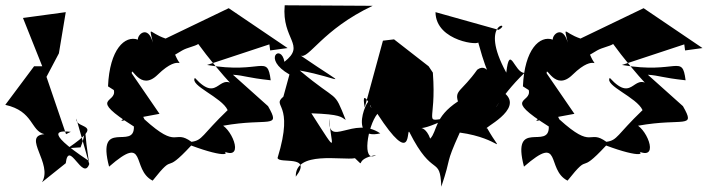

<svg xmlns="http://www.w3.org/2000/svg" viewBox="-33 -608 2680 727"><path d="M216 10C227 -83 281 81 305 13L256 -159C253 -115 371 -147 224 -47L272 -50C307 -135 273 -196 303 1C117 -123 205 -111 235 -109L217 -100L143 -317L190 -406L216 -562L54 -540L127 -357H96L-13 -211C95 -187 82 -113 135 -100C49 -93 169 12 126 82Z M990 -417 1056 -426 833 -577 594 -462C526 -485 531 -520 549 -431C534 -518 488 -481 489 -458C440 -475 382 -422 376 -281L398 -267C411 -215 295 -242 474 -129C477 -36 331 -164 380 23C527 -105 462 34 545 76C637 -40 579 64 691 -57C819 -9 862 -19 779 -55C897 25 858 -99 812 -132C985 -163 1032 -118 982 -206L849 -325C894 -322 900 -314 992 -304C979 -406 960 -326 751 -362L987 -440ZM657 -417C695 -439 770 -435 688 -491C689 -466 875 -239 870 -272C791 -352 800 -209 705 -313C684 -284 807 -240 829 -191C730 -96 735 -77 692 -71C623 -121 644 -38 514 -156C468 -257 457 -179 426 -150L571 -177L466 -330C464 -364 497 -259 564 -325C656 -415 661 -329 630 -401Z M1040 -242C993 -202 1084 -224 1018 -10C1022 14 1153 -24 1087 61C1084 -39 1264 0 1311 -9C1356 33 1301 -5 1391 -21C1335 13 1359 -132 1396 -177C1532 32 1505 -125 1517 -108C1607 71 1633 -23 1638 99C1679 -22 1650 22 1708 -106C1868 -84 1875 -11 1812 -122C1787 -119 1953 -193 1878 -255C1811 -140 1855 -238 1953 -332C1915 -331 1897 -445 1884 -333C1777 -529 1910 -526 1855 -495L1616 -562C1617 -449 1793 -434 1777 -450C1825 -274 1820 -378 1774 -344C1715 -261 1688 -267 1701 -224C1610 -164 1624 -113 1596 -83C1567 -163 1513 -84 1665 -162C1564 -147 1621 -136 1606 -333L1590 -357L1459 -459L1417 -454L1348 -201C1330 -297 1391 -166 1368 -208C1382 -291 1268 -70 1407 -103C1305 -172 1207 -43 1214 -160C1217 -64 1258 -4 1146 -179C1258 -175 1258 -165 1276 -154C1229 -272 1252 -215 1102 -341C1259 -313 1302 -263 1105 -398C1135 -381 1187 -496 1378 -586L1045 -588C1033 -457 1127 -439 1044 -374C1032 -444 958 -386 1063 -326Z M2561 -417 2627 -426 2404 -577 2165 -462C2097 -485 2102 -520 2120 -431C2105 -518 2059 -481 2060 -458C2011 -475 1953 -422 1947 -281L1969 -267C1982 -215 1866 -242 2045 -129C2048 -36 1902 -164 1951 23C2098 -105 2033 34 2116 76C2208 -40 2150 64 2262 -57C2390 -9 2433 -19 2350 -55C2468 25 2429 -99 2383 -132C2556 -163 2603 -118 2553 -206L2420 -325C2465 -322 2471 -314 2563 -304C2550 -406 2531 -326 2322 -362L2558 -440ZM2228 -417C2266 -439 2341 -435 2259 -491C2260 -466 2446 -239 2441 -272C2362 -352 2371 -209 2276 -313C2255 -284 2378 -240 2400 -191C2301 -96 2306 -77 2263 -71C2194 -121 2215 -38 2085 -156C2039 -257 2028 -179 1997 -150L2142 -177L2037 -330C2035 -364 2068 -259 2135 -325C2227 -415 2232 -329 2201 -401Z"/></svg>

Font: Asimov Silicon
Style: Regular
Weight: 400
Designer: Google
Version: Version 2.000980; 2014